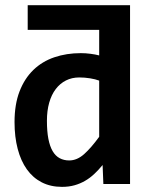

<svg xmlns="http://www.w3.org/2000/svg" viewBox="-20 -710 590 741"><path d="M378.9 0 376 -73.2Q360.4 -54.2 343.8 -38.6Q327.1 -22.9 308.1 -12Q289.1 -1 267.3 5.1Q245.6 11.2 219.2 11.2Q175.3 11.2 141.1 -6.3Q106.9 -23.9 83.7 -56.4Q60.5 -88.9 48.3 -135.3Q36.1 -181.6 36.1 -238.8Q36.1 -307.1 55.4 -357.2Q74.7 -407.2 108.9 -440.2Q143.1 -473.1 189.9 -489Q236.8 -504.9 292 -504.9Q310.5 -504.9 329.3 -502.4Q348.1 -500 362.8 -496.1V-594.7H86.9V-689.9H481.9V0ZM161.1 -244.1Q161.1 -203.1 166.7 -174.1Q172.4 -145 183.3 -126.5Q194.3 -107.9 210.4 -99.4Q226.6 -90.8 247.1 -90.8Q277.3 -90.8 304.7 -115.2Q332 -139.6 362.8 -182.1V-398.9Q348.6 -404.3 327.9 -407.7Q307.1 -411.1 286.1 -411.1Q257.3 -411.1 234.4 -399.4Q211.4 -387.7 195.1 -366.2Q178.7 -344.7 169.9 -313.7Q161.1 -282.7 161.1 -244.1Z"/></svg>

Font: Code New Roman
Style: Bold
Weight: 700
Monospace: yes
Designer: Sam Radian
Foundry: Code New Roman
Version: Version 1.508 October 19, 2014